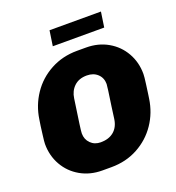

<svg xmlns="http://www.w3.org/2000/svg" viewBox="-153 -983 1025 1116"><g transform="rotate(-20 359.5 -425.5)"><path d="M289 10Q214 10 154.5 -24Q95 -58 61.5 -117Q28 -176 28 -248Q28 -262 33 -300Q38 -338 40 -355L46 -394Q58 -477 104 -545.5Q150 -614 224 -654Q298 -694 388 -694H444Q519 -694 578.5 -660Q638 -626 671.5 -567Q705 -508 705 -436Q705 -419 699 -375.5Q693 -332 691 -317L687 -290Q675 -206 629 -138Q583 -70 509.5 -30Q436 10 345 10ZM456 -247 466 -321Q484 -441 484 -454Q484 -492 458.5 -516Q433 -540 392 -540Q343 -540 313.5 -512Q284 -484 278 -440Q263 -338 256.5 -291.5Q250 -245 250 -233Q250 -196 274.5 -171.5Q299 -147 337 -147Q387 -147 418 -173Q449 -199 456 -247ZM597 -861 583 -767H265L279 -861Z"/></g></svg>

Font: Chivo Black Italic
Style: Regular
Weight: 900
Italic angle: -8.05°
Designer: Hector Gatti
Foundry: Omnibus-Type
Version: Version 1.007